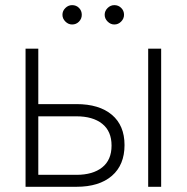

<svg xmlns="http://www.w3.org/2000/svg" viewBox="-20 -717 716 737"><path d="M458 -160.2Q458 -84 409.4 -42Q360.8 0 273.4 0H78.1V-530.3H127V-317.4H273.4Q360.8 -317.4 409.4 -276.4Q458 -235.4 458 -160.2ZM273.4 -45.9Q336.4 -45.9 372.3 -74.5Q408.2 -103 408.2 -158.2Q408.2 -213.4 372.3 -241.9Q336.4 -270.5 273.4 -270.5H127V-45.9ZM548.8 -530.3H598.6V0H548.8ZM219.7 -660.2Q219.7 -675.3 231 -686.3Q242.2 -697.3 256.8 -697.3Q272.9 -697.3 283.4 -686.5Q293.9 -675.8 293.9 -660.2Q293.9 -645 283.2 -634Q272.5 -623 256.8 -623Q242.2 -623 231 -634.3Q219.7 -645.5 219.7 -660.2ZM381.8 -660.2Q381.8 -675.3 393.1 -686.3Q404.3 -697.3 418.9 -697.3Q434.6 -697.3 445.3 -686.5Q456.1 -675.8 456.1 -660.2Q456.1 -645.5 445.1 -634.3Q434.1 -623 418.9 -623Q404.3 -623 393.1 -634.3Q381.8 -645.5 381.8 -660.2Z"/></svg>

Font: Pretendard Std ExtraLight
Style: Regular
Weight: 200
Designer: Base glyphs from Inter by Rasmus Andersson; Hangeul glyphs from Noto Sans CJK(Source Han Sans) by Jang Soo-young and Kan
Foundry: Kil Hyung-jin
Version: Version 1.309